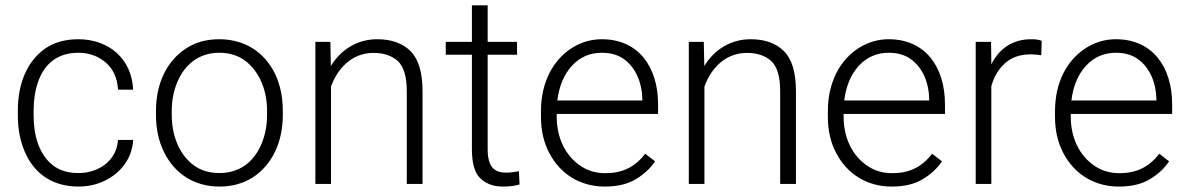

<svg xmlns="http://www.w3.org/2000/svg" viewBox="-20 -684 4416 714"><path d="M272 -40.5C231.4 -40.5 199.2 -50.8 174.8 -70.8C125.5 -110.8 105 -179.2 105 -253.9V-274.4C105 -312 110.4 -346.7 121.6 -379.4C143.6 -443.8 191.4 -487.8 271.5 -487.8C311 -487.8 345.2 -475.6 373.5 -451.2C401.4 -426.8 416.5 -393.1 418.9 -350.6H475.1C470.2 -465.3 384.8 -538.1 271.5 -538.1C222.2 -538.1 181.2 -526.4 147.9 -503.4C81.1 -456.5 46.4 -373.5 46.4 -274.4V-253.9C46.4 -204.6 54.7 -160.2 71.8 -120.6C105.5 -40.5 172.9 9.8 272 9.8C307.6 9.8 340.8 2.4 371.1 -12.7C431.2 -42.5 471.7 -96.7 475.1 -163.6H418.9C413.1 -84 344.7 -40.5 272 -40.5Z M560.1 -256.3C560.1 -205.1 569.8 -159.7 589.4 -119.6C628.4 -39.1 701.2 9.8 796.4 9.8C843.8 9.8 885.3 -2 920.9 -24.9C991.2 -70.8 1031.7 -154.3 1031.7 -256.3V-272C1031.7 -323.2 1022 -369.1 1002.9 -409.2C963.9 -489.3 891.1 -538.1 795.4 -538.1C748 -538.1 707 -526.9 671.9 -503.9C601.1 -458 560.1 -375 560.1 -272ZM618.7 -272C618.7 -310.1 625.5 -345.7 639.2 -378.4C666.5 -443.8 719.2 -487.8 795.4 -487.8C834 -487.8 866.2 -477.5 892.6 -457.5C945.3 -417 973.1 -348.1 973.1 -272V-256.3C973.1 -217.8 966.3 -182.1 952.6 -149.4C925.3 -83.5 872.6 -40.5 796.4 -40.5C757.8 -40.5 725.6 -50.3 699.2 -70.3C646.5 -109.9 618.7 -179.7 618.7 -256.3Z M1368.7 -487.3C1406.7 -487.3 1437 -477.1 1459.5 -457C1481.4 -436.5 1492.7 -398.9 1492.7 -344.7V0H1551.3V-344.2C1551.3 -414.1 1536.6 -463.9 1506.8 -493.7C1477.1 -523.4 1435.5 -538.1 1382.8 -538.1C1307.1 -538.1 1247.1 -498.5 1210.4 -438.5L1208.5 -528.3H1152.8V0H1210.9V-361.8C1233.4 -425.8 1286.1 -487.3 1368.7 -487.3Z M1793.5 -528.3V-664.1H1734.9V-528.3H1637.7V-480.5H1734.9V-128.9C1734.9 -75.7 1745.6 -39.6 1767.1 -20C1788.6 0 1815.9 9.8 1849.6 9.8C1874.5 9.8 1895 7.3 1912.1 2L1909.7 -47.4C1896.5 -44.9 1879.9 -42 1862.3 -42C1825.7 -42 1793.5 -55.2 1793.5 -128.9V-480.5H1902.8V-528.3Z M2229 9.8C2276.4 9.8 2314.9 0.5 2345.2 -18.1C2375 -36.1 2398.9 -58.1 2416 -84L2379.4 -112.3C2340.8 -62 2293.5 -40 2231.4 -40C2195.8 -40 2164.1 -49.3 2137.2 -68.4C2082.5 -105.5 2050.3 -171.9 2050.3 -249.5V-260.3H2427.2V-295.9C2427.2 -436.5 2353 -538.1 2218.3 -538.1C2178.2 -538.1 2141.1 -527.3 2106.4 -505.4C2037.6 -461.4 1991.7 -379.4 1991.7 -270.5V-249.5C1991.7 -199.2 2002 -154.3 2022.5 -115.2C2063 -37.1 2137.2 9.8 2229 9.8ZM2218.3 -487.8C2251.5 -487.8 2279.3 -479.5 2301.3 -463.4C2345.2 -430.7 2367.2 -376 2368.7 -316.9V-310.5H2052.7C2059.1 -363.8 2077.1 -406.7 2106.9 -439.5C2136.7 -471.7 2173.8 -487.8 2218.3 -487.8Z M2757.3 -487.3C2795.4 -487.3 2825.7 -477.1 2848.1 -457C2870.1 -436.5 2881.3 -398.9 2881.3 -344.7V0H2939.9V-344.2C2939.9 -414.1 2925.3 -463.9 2895.5 -493.7C2865.7 -523.4 2824.2 -538.1 2771.5 -538.1C2695.8 -538.1 2635.7 -498.5 2599.1 -438.5L2597.2 -528.3H2541.5V0H2599.6V-361.8C2622.1 -425.8 2674.8 -487.3 2757.3 -487.3Z M3295.9 9.8C3343.3 9.8 3381.8 0.5 3412.1 -18.1C3441.9 -36.1 3465.8 -58.1 3482.9 -84L3446.3 -112.3C3407.7 -62 3360.4 -40 3298.3 -40C3262.7 -40 3231 -49.3 3204.1 -68.4C3149.4 -105.5 3117.2 -171.9 3117.2 -249.5V-260.3H3494.1V-295.9C3494.1 -436.5 3419.9 -538.1 3285.2 -538.1C3245.1 -538.1 3208 -527.3 3173.3 -505.4C3104.5 -461.4 3058.6 -379.4 3058.6 -270.5V-249.5C3058.6 -199.2 3068.8 -154.3 3089.4 -115.2C3129.9 -37.1 3204.1 9.8 3295.9 9.8ZM3285.2 -487.8C3318.4 -487.8 3346.2 -479.5 3368.2 -463.4C3412.1 -430.7 3434.1 -376 3435.5 -316.9V-310.5H3119.6C3126 -363.8 3144 -406.7 3173.8 -439.5C3203.6 -471.7 3240.7 -487.8 3285.2 -487.8Z M3854 -532.2C3844.2 -536.1 3831.5 -538.1 3815.4 -538.1C3743.7 -538.1 3695.3 -502 3666.5 -444.8L3665.5 -528.3H3608.4V0H3666.5V-363.3C3675.8 -397.9 3692.9 -426.8 3717.3 -448.7C3741.7 -470.7 3773.4 -481.9 3813 -481.9C3828.1 -481.9 3839.8 -480.5 3852.1 -478.5Z M4140.6 9.8C4188 9.8 4226.6 0.5 4256.8 -18.1C4286.6 -36.1 4310.5 -58.1 4327.6 -84L4291 -112.3C4252.4 -62 4205.1 -40 4143.1 -40C4107.4 -40 4075.7 -49.3 4048.8 -68.4C3994.1 -105.5 3961.9 -171.9 3961.9 -249.5V-260.3H4338.9V-295.9C4338.9 -436.5 4264.6 -538.1 4129.9 -538.1C4089.8 -538.1 4052.7 -527.3 4018.1 -505.4C3949.2 -461.4 3903.3 -379.4 3903.3 -270.5V-249.5C3903.3 -199.2 3913.6 -154.3 3934.1 -115.2C3974.6 -37.1 4048.8 9.8 4140.6 9.8ZM4129.9 -487.8C4163.1 -487.8 4190.9 -479.5 4212.9 -463.4C4256.8 -430.7 4278.8 -376 4280.3 -316.9V-310.5H3964.4C3970.7 -363.8 3988.8 -406.7 4018.6 -439.5C4048.3 -471.7 4085.4 -487.8 4129.9 -487.8Z"/></svg>

Font: Vazirmatn ExtraLight
Style: Regular
Weight: 200
Designer: Saber Rastikerdar
Foundry: Saber Rastikerdar
Version: Version 33.003